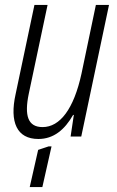

<svg xmlns="http://www.w3.org/2000/svg" viewBox="-20 -551 471 775"><path d="M135 10C196 10 241 -27 275 -87H278L265 0H308L420 -531H367L309 -254C278 -111 222 -38 152 -38C92 -38 78 -85 96 -172L172 -531H119L43 -171C18 -58 48 10 135 10ZM100 204H151L188 40H176L134 54Z"/></svg>

Font: Noto Sans Condensed Light
Style: Italic
Weight: 300
Width: 3
Italic angle: -12°
Designer: Monotype Design Team
Foundry: Monotype Imaging Inc.
Version: Version 2.013